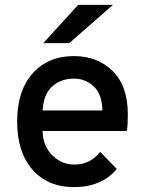

<svg xmlns="http://www.w3.org/2000/svg" viewBox="-20 -752 587 784"><path d="M157 -576 299 -732H441L263 -576ZM282 12Q175 12 112.5 -59.5Q50 -131 50 -256Q50 -381 113 -452Q176 -523 282 -523Q378 -523 440 -462Q502 -401 502 -284Q502 -241 498 -217H154Q155 -156 193.5 -118Q232 -80 283 -80Q349 -80 389 -132L457 -62Q395 12 282 12ZM154 -301H398Q397 -367 363 -399Q329 -431 282 -431Q229 -431 193.5 -399.5Q158 -368 154 -301Z"/></svg>

Font: Overpass Light
Style: Bold
Weight: 600
Designer: Delve Withrington, Thomas Jockin
Foundry: Delve Fonts
Version: Version 3.000;DELV;Overpass